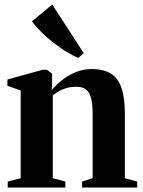

<svg xmlns="http://www.w3.org/2000/svg" viewBox="-20 -835 638 855"><path d="M72 -41.5V-432L13 -453V-481L171 -524.5H189L212 -506.5V-468.5L210.5 -434Q229.5 -457 256.2 -478.2Q283 -499.5 316.5 -513.5Q350 -527.5 388.5 -527.5Q442 -527.5 474.2 -507Q506.5 -486.5 521.2 -443Q536 -399.5 536 -330.5V-41.5L591 -26.5V0H345.5V-26.5L392.5 -41.5V-329Q392.5 -368 386.5 -394.5Q380.5 -421 365 -434.8Q349.5 -448.5 322 -448.5Q296.5 -448.5 277.2 -443.2Q258 -438 243 -429.2Q228 -420.5 215 -410.5V-41.5L271 -26.5V0H14.5V-26.5ZM328 -577.5Q303.5 -587.5 274.8 -605.2Q246 -623 217.2 -645.5Q188.5 -668 163.8 -692.5Q139 -717 122.5 -740L212.5 -815L353 -598L329 -577.5Z"/></svg>

Font: Merriweather 120pt
Style: Bold
Weight: 700
Designer: Eben Sorkin
Foundry: Eben Sorkin
Version: Version 2.100